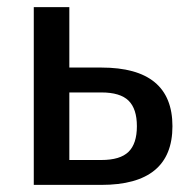

<svg xmlns="http://www.w3.org/2000/svg" viewBox="-20 -520 530 540"><path d="M75 0V-500H175V-330H265Q465 -330 465 -165Q465 0 265 0ZM175 -70H265Q318 -70 341.5 -93Q365 -116 365 -165Q365 -214 341.5 -237Q318 -260 265 -260H175Z"/></svg>

Font: Scada
Style: Regular
Weight: 400
Designer: Jovanny Lemonad
Foundry: Jovanny Lemonad
Version: Version 4.100;PS 004.100;hotconv 1.0.88;makeotf.lib2.5.64775